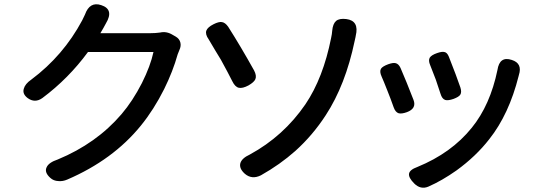

<svg xmlns="http://www.w3.org/2000/svg" viewBox="-20 -812 2500 897"><path d="M253 34Q230 33 215 19Q186 -7 198 -31Q208 -53 250 -67Q431 -142 548 -279Q600 -340 643 -424Q683 -504 697 -569H544H391Q300 -445 178 -354Q143 -329 109 -354Q84 -373 91 -397Q97 -420 126 -440Q276 -552 364 -717Q371 -730 377 -744Q399 -806 453 -788Q514 -768 475 -703Q470 -695 463 -681Q459 -673 449 -657H684Q707 -657 728 -660Q758 -667 787 -649L801 -641Q818 -631 822.5 -614Q827 -597 818 -578Q812 -564 810 -558Q788 -479 747 -396Q699 -300 638 -225Q508 -65 294 27Q273 36 253 34Z M1124 0Q1096 -25 1103 -50Q1110 -73 1147 -90Q1305 -176 1407 -325Q1490 -448 1527 -635Q1531 -653 1532 -668Q1535 -701 1550 -714Q1565 -727 1598 -723Q1659 -715 1642 -645Q1642 -643 1641 -639Q1638 -626 1637 -621Q1594 -415 1502 -274Q1441 -180 1360 -107Q1288 -43 1199 7Q1157 28 1124 0ZM1065 -433Q1046 -471 1012 -533Q1004 -547 987 -574Q965 -611 955 -628Q938 -652 944 -669Q950 -685 978 -699Q1002 -711 1016 -709Q1032 -707 1046 -687Q1104 -596 1167 -483Q1180 -458 1173 -442Q1167 -428 1141 -413Q1113 -398 1095.5 -402Q1078 -406 1065 -433Z M1915 45Q1888 18 1891 -0.5Q1894 -19 1930 -32Q2089 -97 2184 -215Q2270 -321 2304 -485Q2314 -551 2371 -532Q2422 -516 2404 -461Q2404 -460 2403 -457Q2358 -278 2266 -162Q2204 -82 2113 -16Q2045 32 1981 60Q1945 75 1915 45ZM1842 -283Q1827 -288 1819 -311Q1805 -351 1790 -388Q1772 -434 1763 -454Q1752 -478 1760 -491Q1767 -502 1794 -512Q1817 -520 1828 -517Q1842 -514 1851 -495Q1878 -433 1912 -345Q1927 -305 1881 -288Q1856 -279 1842 -283ZM2060 -345Q2045 -350 2038 -374Q2032 -394 2016 -440Q1998 -486 1990 -507Q1980 -530 1988 -543Q1996 -555 2022 -564Q2045 -572 2056 -569Q2069 -567 2077 -547Q2113 -456 2131 -403Q2138 -381 2130 -369Q2123 -359 2099 -350Q2073 -341 2060 -345Z"/></svg>

Font: GenSenRounded JP M
Style: Regular
Weight: 500
Version: Version 1.501;PS 1;hotconv 16.6.51;makeotf.lib2.5.65220